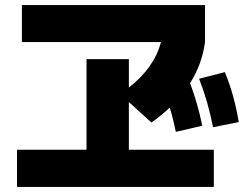

<svg xmlns="http://www.w3.org/2000/svg" viewBox="-20 -737 978 766"><path d="M47.9 8.8H833V-139.6H494.1V-330.1L584 -248C610.8 -267.1 635.3 -287.1 657.2 -307.6C666.5 -277.3 674.3 -246.1 681.6 -210.9L787.1 -235.4C773.9 -297.9 758.3 -352.5 738.3 -405.3C770.5 -456.5 790.5 -511.2 797.9 -569.3V-716.8H67.4V-569.3H622.1C605.5 -502.4 560.5 -439 494.1 -387.7V-501H325.2V-139.6H47.9ZM830.1 -229.5 932.6 -250C919.9 -324.2 903.3 -385.7 877 -449.2L774.4 -422.9C798.8 -359.4 815.4 -301.8 830.1 -229.5Z"/></svg>

Font: Pretendard Black
Style: Regular
Weight: 900
Designer: Base glyphs from Inter by Rasmus Andersson; Hangeul glyphs from Noto Sans CJK(Source Han Sans) by Jang Soo-young and Kan
Foundry: Kil Hyung-jin
Version: Version 1.309;Glyphs 3.2 (3225)